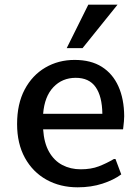

<svg xmlns="http://www.w3.org/2000/svg" viewBox="-20 -798 605 828"><path d="M314.9 9.8Q239.3 9.8 180.2 -23.2Q121.1 -56.2 87.4 -117.4Q53.7 -178.7 53.7 -263.2Q53.7 -350.1 86.4 -411.9Q119.1 -473.6 175.5 -506.6Q231.9 -539.6 301.8 -539.6Q372.1 -539.6 419.2 -509.8Q466.3 -480 490.7 -425.5Q515.1 -371.1 515.6 -296.9Q515.6 -287.1 514.4 -274.2Q513.2 -261.2 512 -251.5Q510.7 -241.7 510.7 -240.2H166Q169.9 -181.2 191.7 -143.1Q213.4 -105 248.8 -86.4Q284.2 -67.9 328.1 -67.9Q372.6 -67.9 405.8 -80.6Q439 -93.3 471.2 -112.3H478L502.9 -45.9Q470.7 -22 422.1 -6.1Q373.5 9.8 314.9 9.8ZM166 -307.1H421.4Q420.4 -382.8 392.3 -422.6Q364.3 -462.4 306.6 -462.4Q248.5 -462.4 210.2 -422.1Q171.9 -381.8 166 -307.1ZM267.6 -590.3 360.8 -777.8H486.8L335.9 -590.3Z"/></svg>

Font: Comme Medium
Style: Regular
Weight: 500
Version: Version 1.000;gftools[0.9.27]